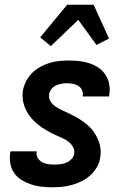

<svg xmlns="http://www.w3.org/2000/svg" viewBox="-20 -784 540 812"><path d="M201 8Q178 8 155.5 5.5Q133 3 112 -4Q91 -11 72 -22.5Q53 -34 40.5 -51.5Q28 -69 24 -91.5Q20 -114 23 -137L25 -144H136L135 -142Q133 -128 139.5 -116.5Q146 -105 157.5 -98.5Q169 -92 182.5 -90Q196 -88 209 -88Q222 -88 235 -89.5Q248 -91 260 -96Q272 -101 282 -111Q292 -121 294 -134Q296 -148 290 -160Q284 -172 274 -181Q264 -190 252 -196Q240 -202 228 -207Q216 -212 204 -218Q192 -224 180.5 -230.5Q169 -237 158 -244.5Q147 -252 137 -260.5Q127 -269 118 -278.5Q109 -288 101.5 -299Q94 -310 88.5 -322Q83 -334 79.5 -347Q76 -360 75.5 -374Q75 -388 77 -402Q81 -422 91 -441.5Q101 -461 116.5 -476Q132 -491 151 -501.5Q170 -512 190 -518Q210 -524 230.5 -526Q251 -528 272 -528Q294 -528 316.5 -525.5Q339 -523 359.5 -516Q380 -509 397.5 -497Q415 -485 426.5 -467Q438 -449 442 -427.5Q446 -406 442 -383L441 -376H330V-378Q332 -391 327 -402.5Q322 -414 311.5 -420.5Q301 -427 288.5 -429.5Q276 -432 264 -432Q252 -432 240.5 -430Q229 -428 217.5 -423Q206 -418 198 -408Q190 -398 188 -387Q185 -370 193 -356.5Q201 -343 214 -334Q227 -325 241 -318.5Q255 -312 269 -305.5Q283 -299 297 -291.5Q311 -284 323.5 -275.5Q336 -267 348 -257Q360 -247 369.5 -235.5Q379 -224 386.5 -210.5Q394 -197 399 -182Q404 -167 405.5 -151Q407 -135 404 -118Q401 -97 390 -77.5Q379 -58 362.5 -43Q346 -28 326 -18Q306 -8 285 -2Q264 4 243 6Q222 8 201 8ZM195 -589 150 -626 264 -764H376L441 -621L388 -594L311 -700Z"/></svg>

Font: Iosevka Custom
Style: Bold Italic
Weight: 700
Italic angle: -9°
Designer: Belleve Invis
Foundry: Belleve Invis
Version: Version 30.3.1; ttfautohint (v1.8.3)